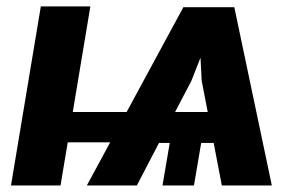

<svg xmlns="http://www.w3.org/2000/svg" viewBox="-20 -565 927 585"><path d="M655.9 0 631 -129.6H593L571 0H475.1L497.2 -129.6H464.5L397 0H244.7L315.7 -131.4H186.4L164.4 0H13.5L104.4 -545.5H255.3L201.7 -223.7H365.8L538.7 -543H693.9L808.2 0ZM563.2 -318.9 513.5 -223.7H612.9L594.5 -318.9L590.9 -389.2Z"/></svg>

Font: Inter UI
Style: Bold Italic
Weight: 700
Italic angle: 9.39999°
Designer: Rasmus Andersson
Foundry: rsms
Version: 3.2;8d6f07862